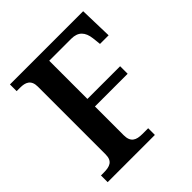

<svg xmlns="http://www.w3.org/2000/svg" viewBox="-192 -853 992 992"><g transform="rotate(-45 304.5 -357.0)"><path d="M32 0H377V-49H334C291 -49 262 -61 262 -113V-323H501V-378H262V-657H423C473 -657 498 -630 504 -579L509 -533H572L567 -714H32V-665H58C95 -665 126 -654 126 -604V-109C126 -59 96 -49 53 -49H32Z"/></g></svg>

Font: Noto Serif Lao SemiBold
Style: Regular
Weight: 600
Designer: Monotype Design Team
Foundry: Monotype Imaging Inc.
Version: Version 2.003